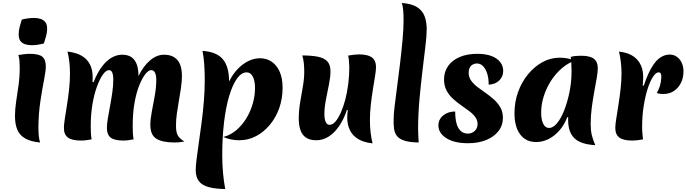

<svg xmlns="http://www.w3.org/2000/svg" viewBox="-20 -946 4630 1295"><path d="M239 -88Q239 -51 242 -25Q245 1 251 15Q190 10 152 -11Q114 -32 97.5 -69.5Q81 -107 81 -164Q81 -209 89 -261.5Q97 -314 105 -371Q113 -428 113 -487Q113 -510 111.5 -532.5Q110 -555 104 -575Q122 -578 143 -580.5Q164 -583 180 -583Q242 -583 265.5 -563.5Q289 -544 289 -497Q289 -468 277 -407Q265 -346 252.5 -264Q240 -182 239 -88ZM276 -653Q258 -648 236 -644.5Q214 -641 193 -641Q172 -641 151.5 -647Q131 -653 118.5 -668.5Q106 -684 106 -714Q106 -740 112.5 -764Q119 -788 127 -814Q146 -819 168 -822Q190 -825 211 -825Q233 -825 252.5 -819Q272 -813 285 -797.5Q298 -782 298 -753Q298 -727 291 -703Q284 -679 276 -653Z M611 -392Q638 -459 670 -500Q702 -541 736 -559Q770 -577 803 -577Q846 -577 870 -558Q894 -539 904 -507Q914 -475 914 -433Q948 -502 993 -539.5Q1038 -577 1086 -577Q1127 -577 1154 -560.5Q1181 -544 1194 -512.5Q1207 -481 1207 -435Q1207 -398 1201 -355.5Q1195 -313 1187 -269Q1179 -225 1173 -181.5Q1167 -138 1167 -99Q1167 -51 1181 -29.5Q1195 -8 1224 8Q1211 10 1197 12.5Q1183 15 1157 15Q1075 15 1034.5 -10.5Q994 -36 994 -103Q994 -142 1004 -193.5Q1014 -245 1024 -301Q1034 -357 1034 -408Q1034 -438 1025.5 -455.5Q1017 -473 999 -473Q982 -473 961 -447Q940 -421 920 -372Q900 -323 887.5 -253.5Q875 -184 875 -96Q875 -78 876 -53.5Q877 -29 881 -6Q859 -2 844 0Q829 2 812 2Q753 2 727 -17.5Q701 -37 701 -83Q701 -109 707.5 -148Q714 -187 722.5 -232Q731 -277 737.5 -322.5Q744 -368 744 -408Q744 -473 716 -473Q695 -473 673.5 -442.5Q652 -412 633 -359.5Q614 -307 603 -239.5Q592 -172 592 -97Q592 -78 593 -52.5Q594 -27 598 -6Q578 -3 562 -0.5Q546 2 526 2Q466 2 438.5 -18Q411 -38 411 -83Q411 -104 417 -144Q423 -184 431.5 -236Q440 -288 446 -343.5Q452 -399 452 -450Q452 -489 448 -527Q444 -565 435 -598Q493 -592 530.5 -570Q568 -548 586.5 -512Q605 -476 605 -426Q605 -417 604.5 -409.5Q604 -402 604 -393Z M1525 -397Q1564 -472 1619.5 -512.5Q1675 -553 1734 -553Q1779 -553 1813 -529.5Q1847 -506 1866.5 -462Q1886 -418 1886 -354Q1886 -281 1863.5 -217Q1841 -153 1800 -104Q1759 -55 1706.5 -27.5Q1654 0 1593 0Q1537 0 1486 -22Q1533 -34 1572 -66.5Q1611 -99 1640 -145.5Q1669 -192 1684.5 -246Q1700 -300 1700 -353Q1700 -401 1685 -429.5Q1670 -458 1644 -458Q1608 -458 1578 -415.5Q1548 -373 1525.5 -297.5Q1503 -222 1491 -120.5Q1479 -19 1479 101Q1479 163 1484 218.5Q1489 274 1499 329Q1432 328 1387.5 316Q1343 304 1321.5 276Q1300 248 1300 201Q1300 175 1306 127Q1312 79 1321 16.5Q1330 -46 1339.5 -117.5Q1349 -189 1355 -263Q1361 -337 1361 -407Q1361 -461 1357.5 -511Q1354 -561 1346 -603Q1442 -596 1483.5 -546Q1525 -496 1525 -397Z M2493 21Q2435 15 2397 -7.5Q2359 -30 2340.5 -67Q2322 -104 2322 -153Q2322 -165 2323 -176.5Q2324 -188 2326 -203L2320 -205Q2298 -139 2266 -93.5Q2234 -48 2195.5 -24Q2157 0 2113 0Q2071 0 2044.5 -17.5Q2018 -35 2006.5 -68.5Q1995 -102 1995 -148Q1995 -198 2004 -252.5Q2013 -307 2022.5 -361Q2032 -415 2032 -462Q2032 -490 2029.5 -517Q2027 -544 2019 -572Q2079 -572 2121.5 -564Q2164 -556 2186.5 -533.5Q2209 -511 2209 -465Q2209 -428 2199 -378Q2189 -328 2178.5 -275Q2168 -222 2168 -177Q2168 -142 2177 -123Q2186 -104 2203 -104Q2223 -104 2242 -125.5Q2261 -147 2278.5 -186Q2296 -225 2309 -274.5Q2322 -324 2329 -380.5Q2336 -437 2336 -495Q2335 -518 2333.5 -537Q2332 -556 2328 -571Q2349 -575 2367 -577Q2385 -579 2401 -579Q2439 -579 2464.5 -570.5Q2490 -562 2503 -543.5Q2516 -525 2516 -493Q2516 -471 2509.5 -431.5Q2503 -392 2495 -342.5Q2487 -293 2481 -239.5Q2475 -186 2475 -136Q2475 -94 2479.5 -54Q2484 -14 2493 21Z M2635 -143Q2635 -174 2642 -233Q2649 -292 2659 -366Q2669 -440 2678.5 -520Q2688 -600 2695 -675.5Q2702 -751 2702 -809Q2702 -850 2699 -880.5Q2696 -911 2690 -926Q2757 -921 2793.5 -897.5Q2830 -874 2844 -836Q2858 -798 2858 -751Q2858 -705 2849 -631Q2840 -557 2829 -465Q2818 -373 2809 -273Q2800 -173 2800 -75Q2800 -52 2801.5 -29.5Q2803 -7 2804 15Q2742 14 2707 2.5Q2672 -9 2656.5 -30Q2641 -51 2637.5 -79.5Q2634 -108 2635 -143Z M3136 20Q3044 20 2990.5 -14Q2937 -48 2937 -100Q2937 -141 2969.5 -167.5Q3002 -194 3050 -194Q3050 -159 3055 -131Q3060 -103 3071 -84Q3082 -65 3098 -55Q3114 -45 3136 -45Q3153 -45 3168 -53Q3183 -61 3192 -75.5Q3201 -90 3201 -110Q3201 -136 3185 -157.5Q3169 -179 3143 -198Q3117 -217 3088 -237.5Q3059 -258 3033 -282Q3007 -306 2991 -337.5Q2975 -369 2975 -411Q2975 -462 3002.5 -501Q3030 -540 3080.5 -561.5Q3131 -583 3199 -583Q3257 -583 3295.5 -568Q3334 -553 3354 -527Q3374 -501 3374 -468Q3374 -429 3347 -403Q3320 -377 3276 -375Q3276 -420 3265.5 -451.5Q3255 -483 3237.5 -500.5Q3220 -518 3196 -518Q3182 -518 3169 -511Q3156 -504 3148.5 -490Q3141 -476 3141 -456Q3141 -426 3157.5 -402.5Q3174 -379 3200.5 -359Q3227 -339 3256.5 -318.5Q3286 -298 3312 -274.5Q3338 -251 3355 -221Q3372 -191 3372 -152Q3372 -100 3342 -61.5Q3312 -23 3259 -1.5Q3206 20 3136 20Z M3806 -156Q3787 -105 3754.5 -67.5Q3722 -30 3681.5 -9Q3641 12 3596 12Q3527 12 3488.5 -39.5Q3450 -91 3450 -182Q3450 -257 3474 -324.5Q3498 -392 3541 -444.5Q3584 -497 3639 -527Q3694 -557 3756 -557Q3783 -557 3810.5 -551.5Q3838 -546 3857 -537Q3811 -521 3769.5 -485.5Q3728 -450 3697 -402Q3666 -354 3648 -298.5Q3630 -243 3630 -186Q3630 -139 3644 -111Q3658 -83 3683 -83Q3711 -83 3738 -116Q3765 -149 3786.5 -204.5Q3808 -260 3821.5 -327.5Q3835 -395 3835 -464Q3835 -493 3833.5 -518.5Q3832 -544 3829 -562Q3847 -567 3862 -568.5Q3877 -570 3900 -570Q3958 -570 3985 -550Q4012 -530 4012 -487Q4012 -462 4005 -421Q3998 -380 3988.5 -329Q3979 -278 3971.5 -221.5Q3964 -165 3964 -110Q3964 -68 3971 -37Q3978 -6 3995 33Q3899 28 3855.5 -12.5Q3812 -53 3812 -137Q3812 -146 3812 -149Q3812 -152 3813 -155Z M4322 -368Q4349 -448 4377 -494Q4405 -540 4435 -559Q4465 -578 4496 -578Q4525 -578 4546 -562.5Q4567 -547 4578.5 -521.5Q4590 -496 4590 -464Q4590 -423 4573.5 -388.5Q4557 -354 4526.5 -333Q4496 -312 4453 -312Q4440 -312 4429.5 -313.5Q4419 -315 4410 -319Q4423 -340 4431 -367Q4439 -394 4440 -419Q4442 -438 4437.5 -448Q4433 -458 4422 -458Q4404 -458 4384.5 -428.5Q4365 -399 4348.5 -348Q4332 -297 4321.5 -230.5Q4311 -164 4311 -90Q4311 -64 4313 -43.5Q4315 -23 4317 -6Q4297 -2 4279 0Q4261 2 4244 2Q4184 2 4157 -18.5Q4130 -39 4130 -83Q4130 -105 4136.5 -145.5Q4143 -186 4151 -237Q4159 -288 4165.5 -343.5Q4172 -399 4172 -450Q4172 -489 4167.5 -527Q4163 -565 4155 -598Q4237 -589 4277.5 -544Q4318 -499 4318 -427Q4318 -416 4317.5 -401Q4317 -386 4315 -369Z"/></svg>

Font: Merienda ExtraBold
Style: Regular
Weight: 800
Designer: Eduardo Rodriguez Tunni
Foundry: Eduardo Rodriguez Tunni
Version: Version 2.001